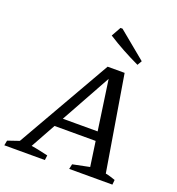

<svg xmlns="http://www.w3.org/2000/svg" viewBox="-183 -1031 1065 1157"><g transform="rotate(20 350.0 -452.0)"><path d="M608 -49Q624 -46 640.5 -41Q657 -36 671 -31L668 0H391L398 -32L506 -54L424 -625L446 -622L131 -53Q158 -49 185 -43Q212 -37 239 -31L235 0H-25L-19 -32L54 -57L398 -658H507ZM179 -213 207 -271H532L538 -213ZM563 -730Q508 -756 457.5 -783.5Q407 -811 357 -843L391 -904H404L580 -759Z"/></g></svg>

Font: Piazzolla Thin Medium
Style: Italic
Weight: 500
Italic angle: -11.3°
Version: Version 2.005